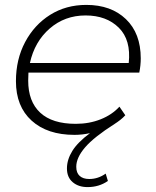

<svg xmlns="http://www.w3.org/2000/svg" viewBox="-20 -546 638 783"><path d="M337 217Q300 217 276.5 197Q253 177 253 141Q253 105 275 69.5Q297 34 347 -3Q315 4 284 4Q173 4 109 -54Q45 -112 45 -215Q45 -304 82.5 -374.5Q120 -445 184.5 -485.5Q249 -526 332 -526Q433 -526 493.5 -468Q554 -410 554 -308Q554 -279 548 -250H96Q95 -234 95 -217Q95 -132 144 -86.5Q193 -41 289 -41Q344 -41 390.5 -59.5Q437 -78 467 -111L491 -76Q482 -66 470.5 -57Q459 -48 448 -41Q363 13 327 55Q291 97 291 134Q291 159 305 171.5Q319 184 344 184Q380 184 411 162L420 192Q384 217 337 217ZM102 -289H505Q515 -383 464.5 -433Q414 -483 329 -483Q244 -483 182.5 -429.5Q121 -376 102 -289Z"/></svg>

Font: Montserrat Light
Style: Italic
Weight: 300
Italic angle: -11.3°
Designer: Julieta Ulanovsky
Foundry: Julieta Ulanovsky
Version: Version 9.000; ttfautohint (v1.8.4.7-5d5b)